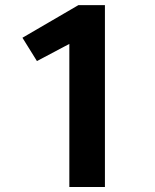

<svg xmlns="http://www.w3.org/2000/svg" viewBox="-20 -744 615 764"><path d="M255.9 0V-569.3L127 -501L69.3 -593.8L292 -723.6H397.5V-361.3V0Z"/></svg>

Font: Bpmf GenSeki Gothic B
Style: B
Weight: 700
Foundry: But Ko
Version: Version 1.320